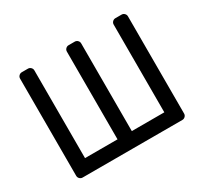

<svg xmlns="http://www.w3.org/2000/svg" viewBox="-143 -903 1175 1105"><g transform="rotate(-30 444.5 -350.0)"><path d="M86 -27V-673Q86 -684 94 -692Q102 -700 113 -700H154Q165 -700 173 -692Q181 -684 181 -673V-90H397V-673Q397 -684 405 -692Q413 -700 424 -700H465Q476 -700 484 -692Q492 -684 492 -673V-90H708V-673Q708 -684 716 -692Q724 -700 735 -700H776Q787 -700 795 -692Q803 -684 803 -673V-27Q803 -16 795 -8Q787 0 776 0H113Q102 0 94 -8Q86 -16 86 -27Z"/></g></svg>

Font: Rubik
Style: Regular
Weight: 400
Designer: Hubert & Fischer
Foundry: Hubert & Fischer
Version: Version 1.100